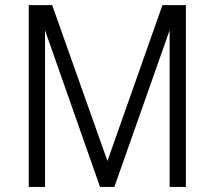

<svg xmlns="http://www.w3.org/2000/svg" viewBox="-20 -739 849 760"><path d="M93.8 1H158.2V-619.1L376 1H432.6L651.4 -619.1V1H715.8V-718.8H623L405.3 -101.6L186.5 -718.8H93.8Z"/></svg>

Font: Dotum
Style: Regular
Weight: 400
Version: Version 2.21